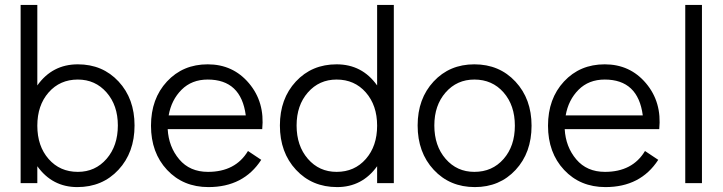

<svg xmlns="http://www.w3.org/2000/svg" viewBox="-20 -746 2946 782"><path d="M297 -484Q398 -484 463 -414Q528 -344 528 -235Q528 -125 462.5 -54.5Q397 16 295 16Q193 16 132 -69V0H64V-726H132V-398Q193 -484 297 -484ZM297 -46Q368 -46 414 -99Q460 -152 460 -235Q460 -317 414 -369.5Q368 -422 297 -422Q224 -422 178 -369.5Q132 -317 132 -234Q132 -151 178 -98.5Q224 -46 297 -46Z M826 -484Q929 -484 994 -407Q1059 -330 1048 -220H663Q667 -148 710 -97Q753 -46 827 -46Q939 -46 990 -131L1044 -95Q972 16 829 16Q726 16 660.5 -54Q595 -124 595 -234Q595 -344 660 -414Q725 -484 826 -484ZM667 -276H981Q962 -422 826 -422Q761 -422 719.5 -380.5Q678 -339 667 -276Z M1516 -726H1584V0H1516V-69Q1455 16 1353 16Q1251 16 1185.5 -54.5Q1120 -125 1120 -235Q1120 -344 1185 -414Q1250 -484 1351 -484Q1455 -484 1516 -398ZM1351 -46Q1424 -46 1470 -98.5Q1516 -151 1516 -234Q1516 -317 1470 -369.5Q1424 -422 1351 -422Q1280 -422 1234 -369.5Q1188 -317 1188 -235Q1188 -152 1234 -99Q1280 -46 1351 -46Z M1914 16Q1812 16 1746.5 -54.5Q1681 -125 1681 -235Q1681 -344 1746 -414Q1811 -484 1912 -484Q2014 -484 2079.5 -413.5Q2145 -343 2145 -234Q2145 -124 2080 -54Q2015 16 1914 16ZM1912 -46Q1985 -46 2031 -98.5Q2077 -151 2077 -234Q2077 -317 2031 -369.5Q1985 -422 1912 -422Q1841 -422 1795 -369.5Q1749 -317 1749 -235Q1749 -152 1795 -99Q1841 -46 1912 -46Z M2443 -484Q2546 -484 2611 -407Q2676 -330 2665 -220H2280Q2284 -148 2327 -97Q2370 -46 2444 -46Q2556 -46 2607 -131L2661 -95Q2589 16 2446 16Q2343 16 2277.5 -54Q2212 -124 2212 -234Q2212 -344 2277 -414Q2342 -484 2443 -484ZM2284 -276H2598Q2579 -422 2443 -422Q2378 -422 2336.5 -380.5Q2295 -339 2284 -276Z M2771 0V-726H2839V0Z"/></svg>

Font: Didact Gothic
Style: Regular
Weight: 400
Designer: Daniel Johnson
Foundry: Daniel Johnson
Version: Version 2.101;PS 002.101;hotconv 1.0.88;makeotf.lib2.5.64775